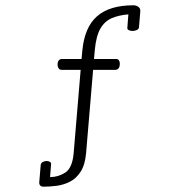

<svg xmlns="http://www.w3.org/2000/svg" viewBox="-20 -600 645 723"><path d="M144.5 103Q126.5 103 127.9 85L133.3 21Q134.3 13.7 141.1 10Q147.9 6.3 155.3 6.3Q162.1 6.3 167.5 9.3Q172.9 12.2 172.4 17.6L168.5 66.9Q199.7 66.9 226.1 49.6Q252.4 32.2 257.3 -22.5L283.7 -336.9H212.9Q204.6 -336.9 200.7 -342.8Q196.8 -348.6 196.8 -356Q196.8 -377.9 214.4 -377.9H287.1L290 -409.2Q298.3 -497.6 345.5 -538.8Q392.6 -580.1 482.4 -580.1Q492.7 -580.1 501 -574.2Q509.3 -568.4 508.3 -557.6L503.4 -498Q502.9 -490.7 495.4 -487.1Q487.8 -483.4 479 -483.4Q471.7 -483.4 465.3 -486.3Q459 -489.3 459.5 -495.1L463.4 -545.9Q427.7 -543 401.1 -531.7Q374.5 -520.5 358.2 -492.7Q341.8 -464.8 336.9 -410.6L334 -377.9H417Q424.3 -377.9 427.7 -372.8Q431.2 -367.7 431.2 -360.8Q431.2 -336.9 413.1 -336.9H330.6L304.2 -23.4Q300.3 20.5 283.9 46.1Q267.6 71.8 243.7 84Q219.7 96.2 193.6 99.6Q167.5 103 144.5 103Z"/></svg>

Font: Cutive Mono
Style: Regular
Weight: 400
Designer: Vernon Adams
Foundry: Vernon Adams
Version: Version 1.110; ttfautohint (v1.8.4.7-5d5b)